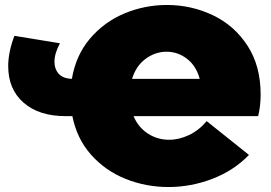

<svg xmlns="http://www.w3.org/2000/svg" viewBox="-20 -736 1089 772"><path d="M1018 -269H517Q536 -224 574.5 -199Q613 -174 660 -174Q700 -174 740 -193Q780 -212 811 -249L981 -113Q920 -50 834 -17Q748 16 657 16Q567 16 485.5 -16.5Q404 -49 346.5 -113.5Q289 -178 271 -269H244Q137 -269 75 -323Q13 -377 13 -470Q13 -527 38 -592L221 -562Q199 -521 199 -488Q199 -458 216.5 -439Q234 -420 269 -419Q285 -514 342 -581Q399 -648 480.5 -682Q562 -716 651 -716Q749 -716 835.5 -675Q922 -634 975 -552.5Q1028 -471 1028 -356Q1028 -310 1018 -269ZM511 -419H783Q769 -471 732 -499.5Q695 -528 650 -528Q604 -528 565.5 -499.5Q527 -471 511 -419Z"/></svg>

Font: CMG Sans Black
Style: Regular
Weight: 900
Designer: Julieta Ulanovsky
Foundry: Julieta Ulanovsky
Version: Version 7.200